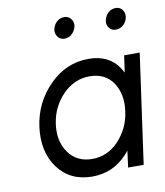

<svg xmlns="http://www.w3.org/2000/svg" viewBox="-82 -784 740 863"><g transform="rotate(-10 288.0 -352.0)"><path d="M269 -716Q249 -716 234 -702Q219 -687 216 -668Q213 -649 225 -634Q236 -620 255 -620Q275 -620 289 -634Q304 -648 308 -668Q311 -687 299 -702Q288 -716 269 -716ZM504 -716Q484 -716 469 -702Q454 -687 451 -668Q447 -649 459 -634Q470 -620 489 -620Q509 -620 524 -634Q539 -648 542 -668Q545 -687 534 -702Q523 -716 504 -716ZM505 -500 494 -423Q491 -428 488 -433.5Q485 -439 482 -444Q438 -512 344 -512Q242 -512 166 -436Q89 -359 74 -250Q59 -139 113 -64Q169 12 270 12Q364 12 428 -56Q432 -60 436.5 -65.5Q441 -71 445 -76L435 0H506L576 -500ZM335 -434Q406 -434 442 -381Q459 -355 465.5 -322Q472 -289 466 -250Q461 -211 445 -178.5Q429 -146 404 -119Q353 -66 284 -66Q213 -66 175 -120Q138 -173 149 -250Q160 -326 212 -380Q265 -434 335 -434Z"/></g></svg>

Font: Unageo
Style: Regular-Italic
Weight: 400
Designer: Richard Sepsi
Foundry: Richard Sepsi
Version: Version 2.000